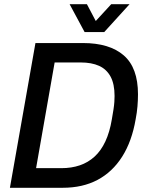

<svg xmlns="http://www.w3.org/2000/svg" viewBox="-20 -890 693 910"><path d="M27 0 148 -686H373Q499 -686 566.5 -627.5Q634 -569 634 -443Q634 -415 631.5 -385.5Q629 -356 623 -325Q605 -220 559 -147.5Q513 -75 442.5 -37.5Q372 0 277 0ZM151 -93H271Q319 -93 358.5 -106.5Q398 -120 428.5 -148Q459 -176 479.5 -220Q500 -264 510 -324Q515 -352 518 -372Q521 -392 522 -407Q523 -422 523 -435Q523 -492 504 -527Q485 -562 449.5 -578Q414 -594 362 -594H239ZM594 -870 474 -738H381L310 -870H392L451 -758L405 -759L507 -870Z"/></svg>

Font: Archivo SemiCondensed Medium
Style: Italic
Weight: 500
Width: 4
Italic angle: -10°
Designer: Hector Gatti
Foundry: Omnibus-Type
Version: Version 2.001